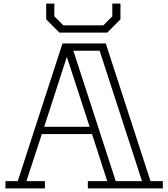

<svg xmlns="http://www.w3.org/2000/svg" viewBox="-20 -1040 929 1060"><path d="M572 -860 645 -933V-1020H600V-950L550 -900H330L280 -950V-1020H235V-933L308 -860ZM879 -40V0H585H465V-40H572L488 -300H211L126 -40H228V0H65H10V-40H78L325 -800H564L811 -40ZM764 -40 530 -760H385L619 -40ZM475 -340 349 -726 224 -340Z"/></svg>

Font: Kumar One Outline
Style: Regular
Weight: 400
Designer: Parimal Parmar
Foundry: Indian Type Foundry
Version: Version 1.000;PS 1.000;hotconv 1.0.88;makeotf.lib2.5.647800